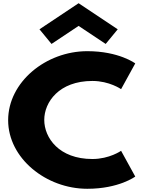

<svg xmlns="http://www.w3.org/2000/svg" viewBox="-20 -1158 891 1193"><path d="M225.3 -976 300.1 -885 468.4 -997 636.7 -885 711.5 -976 468.4 -1138ZM554.2 -170C659.8 -170 732.4 -221 732.4 -221L820.4 -61C820.4 -61 719.2 15 522.3 15C266 15 30.6 -175 30.6 -411C30.6 -648 264.9 -840 522.3 -840C719.2 -840 820.4 -764 820.4 -764L732.4 -604C732.4 -604 659.8 -655 554.2 -655C346.3 -655 255 -523 255 -413C255 -302 346.3 -170 554.2 -170Z"/></svg>

Font: Hussar
Style: BdWide
Weight: 700
Foundry: Cannot Into Space Fonts
Version: Version 2.00